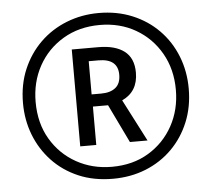

<svg xmlns="http://www.w3.org/2000/svg" viewBox="-52 -780 934 847"><g transform="rotate(-5 415.0 -357.0)"><path d="M415 10Q330 10 262.5 -19Q195 -48 147 -99Q99 -150 73.5 -216Q48 -282 48 -357Q48 -439 76.5 -506Q105 -573 155 -622Q205 -671 272 -697.5Q339 -724 415 -724Q496 -724 563.5 -696Q631 -668 680 -618Q729 -568 755.5 -501Q782 -434 782 -357Q782 -277 754.5 -210Q727 -143 677.5 -93.5Q628 -44 561 -17Q494 10 415 10ZM415 -43Q508 -43 577.5 -85Q647 -127 686 -198Q725 -269 725 -357Q725 -448 684.5 -519Q644 -590 574 -630.5Q504 -671 415 -671Q323 -671 252.5 -629Q182 -587 143 -516Q104 -445 104 -357Q104 -263 145.5 -192.5Q187 -122 257.5 -82.5Q328 -43 415 -43ZM283 -145V-574H400Q475 -574 515.5 -543Q556 -512 556 -448Q556 -364 485 -331L581 -145H503L421 -315H354V-145ZM396 -369Q436 -369 459 -387.5Q482 -406 482 -445Q482 -516 396 -516H353V-369Z"/></g></svg>

Font: Noto Sans Gurmukhi ExtraCondensed
Style: Regular
Weight: 400
Width: 2
Designer: Jelle Bosma - Monotype Design Team
Foundry: Monotype Imaging Inc.
Version: Version 2.004; ttfautohint (v1.8.4.7-5d5b)